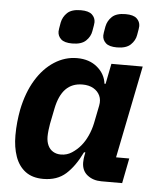

<svg xmlns="http://www.w3.org/2000/svg" viewBox="-54 -797 699 855"><g transform="rotate(5 295.5 -369.5)"><path d="M523 0H430Q393 0 367.5 -20Q342 -40 342 -77Q342 -85 343 -94Q344 -103 345 -107L348 -122H342Q311 -58 272 -23Q233 12 171 12Q122 12 91 -11.5Q60 -35 45.5 -76.5Q31 -118 31 -170Q31 -202 34 -230.5Q37 -259 42 -286Q58 -364 92 -420Q126 -476 173.5 -506.5Q221 -537 275 -537Q330 -537 365.5 -507Q401 -477 406 -434H411L429 -525H569L486 -112H545ZM240 -103Q267 -103 289 -117.5Q311 -132 327 -151Q344 -171 356.5 -198.5Q369 -226 375 -255L391 -335Q396 -360 387 -379.5Q378 -399 358 -410.5Q338 -422 309 -422Q263 -422 234.5 -393Q206 -364 194 -305L180 -235Q178 -225 176 -207.5Q174 -190 174 -178Q174 -155 182 -138Q190 -121 205 -112Q220 -103 240 -103ZM247 -600Q212 -600 197 -614Q182 -628 182 -648Q182 -653 183.5 -662Q185 -671 188 -688Q193 -714 212.5 -732.5Q232 -751 273 -751Q308 -751 323 -737Q338 -723 338 -703Q338 -698 336.5 -689Q335 -680 332 -663Q328 -638 308 -619Q288 -600 247 -600ZM447 -600Q412 -600 397 -614Q382 -628 382 -648Q382 -653 383.5 -662Q385 -671 388 -688Q393 -714 412.5 -732.5Q432 -751 473 -751Q508 -751 523 -737Q538 -723 538 -703Q538 -698 536.5 -689Q535 -680 532 -663Q528 -638 508 -619Q488 -600 447 -600Z"/></g></svg>

Font: IBM Plex Sans
Style: Italic
Weight: 400
Italic angle: -11.31°
Designer: Mike Abbink, Paul van der Laan, Pieter van Rosmalen
Foundry: Bold Monday
Version: Version 3.201